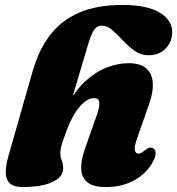

<svg xmlns="http://www.w3.org/2000/svg" viewBox="-20 -740 715 775"><path d="M253 -224Q263.5 -251 276.2 -273Q289 -295 303 -310.8Q317 -326.5 331.2 -335.2Q345.5 -344 358.5 -344Q378.5 -344 380.8 -327.5Q383 -311 371.5 -277.5L322.5 -138.5Q306.5 -93 307.8 -58.2Q309 -23.5 332.8 -4.2Q356.5 15 407 15Q474.5 15 524.2 -13.5Q574 -42 598 -88.5Q609 -109.5 608.2 -123Q607.5 -136.5 598 -141.5Q590.5 -145.5 582.8 -143.8Q575 -142 563 -132Q554.5 -125.5 549 -122.8Q543.5 -120 538 -120Q528 -120 524.5 -133.2Q521 -146.5 533 -180.5L582 -320Q599 -368 596.8 -405.2Q594.5 -442.5 570.5 -463.8Q546.5 -485 498 -485Q457.5 -485 412.8 -468.2Q368 -451.5 325.2 -412.8Q282.5 -374 247 -307L259 -303L337 -565.5Q345 -592 352.8 -607.5Q360.5 -623 369.8 -629.8Q379 -636.5 391 -636.5Q412.5 -636.5 433.2 -618.5Q454 -600.5 476 -576.8Q498 -553 523.2 -535Q548.5 -517 578.5 -517Q623.5 -517 649.2 -544.8Q675 -572.5 675 -610.5Q675 -659.5 623.5 -689.8Q572 -720 474 -720Q369.5 -720 297.8 -688.2Q226 -656.5 181.2 -597.2Q136.5 -538 112.5 -455L14.5 -112Q3 -72 3.2 -43.5Q3.5 -15 19.8 0Q36 15 71.5 15Q149 15 192 -5.5Q235 -26 235 -60Q235 -78 229.2 -92Q223.5 -106 223.5 -122.5Q223.5 -133.5 227 -147.8Q230.5 -162 237.2 -181Q244 -200 253 -224Z"/></svg>

Font: Fraunces Wonky
Style: Italic
Weight: 900
Italic angle: -16°
Version: Version 1.000;[b76b70a41]